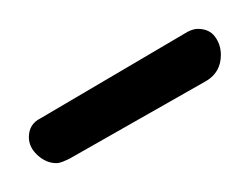

<svg xmlns="http://www.w3.org/2000/svg" viewBox="-20 -714 173 133"><path d="M19 -601Q12 -601 6 -606.5Q0 -612 0 -619Q0 -628 8 -632L110 -692Q114 -694 117 -694Q125 -694 129 -688.5Q133 -683 133 -676Q133 -664 123 -658L28 -604Q26 -603 23.5 -602Q21 -601 19 -601Z"/></svg>

Font: Dosis ExtraLight ExtraLight
Style: Regular
Weight: 250
Version: Version 3.001; ttfautohint (v1.8.2)